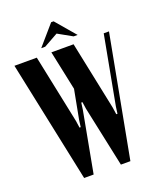

<svg xmlns="http://www.w3.org/2000/svg" viewBox="-165 -947 855 1040"><g transform="rotate(-20 262.5 -427.0)"><path d="M159.2 -740.2 257.8 -854H272L369.1 -740.2H346.2L264.2 -786.1L182.1 -740.2ZM331.1 -700.2 413.1 -305.2 418.9 -265.1H425.8L431.2 -305.2L504.9 -700.2H535.2L403.8 0H349.1L274.9 -349.1L269 -389.2H262.2L256.8 -349.1L191.9 0H137.2L-9.8 -700.2H119.1L201.2 -305.2L207 -265.1H213.9L219.2 -305.2L251 -473.1L203.1 -700.2Z"/></g></svg>

Font: Moniqa Black Heading
Style: Regular
Weight: 900
Designer: Rajesh Rajput
Foundry: Rajesh Rajput
Version: Version 1.000